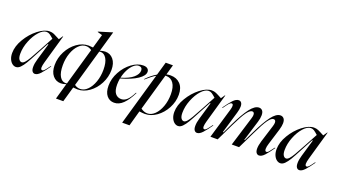

<svg xmlns="http://www.w3.org/2000/svg" viewBox="-75 -1416 3978 2267"><g transform="rotate(20 1914.0 -282.5)"><path d="M305 -283 395 -449Q364 -477 345 -489.5Q326 -502 304 -502Q260 -502 212 -449Q164 -396 131.5 -314Q99 -232 99 -153Q99 -107 113.5 -85.5Q128 -64 148 -64Q166 -64 186 -85.5Q206 -107 231.5 -150.5Q257 -194 305 -283ZM337 -520Q366 -520 391.5 -509Q417 -498 468 -470L501 -518H506L403 -157Q390 -111 390 -88Q390 -58 409 -58Q422 -58 437.5 -75Q453 -92 486 -138H495Q446 -68 409.5 -28Q373 12 341 12Q321 12 308 -5.5Q295 -23 295 -60Q295 -103 311 -156L374 -371H365L315 -278L283 -218Q237 -130 210.5 -85.5Q184 -41 157.5 -14.5Q131 12 102 12Q78 12 56 -5Q34 -22 20 -54Q6 -86 6 -129Q6 -215 60.5 -306.5Q115 -398 193.5 -459Q272 -520 337 -520Z M676 200 733 -1Q697 12 667 12Q605 12 565.5 -35.5Q526 -83 526 -167Q526 -257 568.5 -339Q611 -421 680.5 -470.5Q750 -520 826 -520Q841 -520 881 -516L931 -690L871 -707V-712L1043 -765H1044L970 -508Q1008 -520 1037 -520Q1098 -520 1137.5 -472.5Q1177 -425 1177 -341Q1177 -251 1134.5 -169Q1092 -87 1022.5 -37.5Q953 12 877 12Q861 12 823 8L768 200ZM719 -10Q725 -10 737 -12L871 -480Q836 -504 799 -504Q751 -504 709 -462.5Q667 -421 642 -351Q617 -281 617 -198Q617 -106 645.5 -58Q674 -10 719 -10ZM904 -4Q953 -4 995 -45.5Q1037 -87 1062 -157.5Q1087 -228 1087 -311Q1087 -402 1058 -450Q1029 -498 984 -498Q979 -498 967 -496L833 -28Q866 -4 904 -4Z M1513 -520Q1549 -520 1567 -504.5Q1585 -489 1585 -465Q1585 -417 1513.5 -368.5Q1442 -320 1305 -281Q1298 -237 1298 -203Q1298 -128 1325.5 -92.5Q1353 -57 1401 -57Q1439 -57 1472 -87Q1505 -117 1540 -187H1548Q1501 -90 1449 -39Q1397 12 1336 12Q1278 12 1242.5 -32Q1207 -76 1207 -155Q1207 -245 1253 -329.5Q1299 -414 1370.5 -467Q1442 -520 1513 -520ZM1509 -454Q1509 -476 1497 -487Q1485 -498 1464 -498Q1433 -498 1401 -470Q1369 -442 1344.5 -395Q1320 -348 1308 -292Q1410 -322 1459.5 -365.5Q1509 -409 1509 -454Z M1840 -641 1804 -514Q1830 -520 1856 -520Q1932 -520 1978 -472Q2024 -424 2024 -337Q2024 -249 1981 -168Q1938 -87 1868.5 -37.5Q1799 12 1723 12Q1698 12 1654 6L1600 200H1508L1697 -458Q1646 -428 1582 -370H1573Q1635 -436 1701 -474L1749 -641ZM1749 -4Q1798 -4 1840.5 -45.5Q1883 -87 1908.5 -157.5Q1934 -228 1934 -311Q1934 -401 1900.5 -448.5Q1867 -496 1809 -496H1798L1666 -34Q1705 -4 1749 -4Z M2342 -283 2432 -449Q2401 -477 2382 -489.5Q2363 -502 2341 -502Q2297 -502 2249 -449Q2201 -396 2168.5 -314Q2136 -232 2136 -153Q2136 -107 2150.5 -85.5Q2165 -64 2185 -64Q2203 -64 2223 -85.5Q2243 -107 2268.5 -150.5Q2294 -194 2342 -283ZM2374 -520Q2403 -520 2428.5 -509Q2454 -498 2505 -470L2538 -518H2543L2440 -157Q2427 -111 2427 -88Q2427 -58 2446 -58Q2459 -58 2474.5 -75Q2490 -92 2523 -138H2532Q2483 -68 2446.5 -28Q2410 12 2378 12Q2358 12 2345 -5.5Q2332 -23 2332 -60Q2332 -103 2348 -156L2411 -371H2402L2352 -278L2320 -218Q2274 -130 2247.5 -85.5Q2221 -41 2194.5 -14.5Q2168 12 2139 12Q2115 12 2093 -5Q2071 -22 2057 -54Q2043 -86 2043 -129Q2043 -215 2097.5 -306.5Q2152 -398 2230.5 -459Q2309 -520 2374 -520Z M2665 -429Q2665 -456 2647 -456Q2632 -456 2615 -437Q2598 -418 2564 -370H2555Q2607 -443 2643 -481.5Q2679 -520 2713 -520Q2733 -520 2745.5 -504Q2758 -488 2758 -456Q2758 -422 2744 -376L2663 -102H2672L2730 -224Q2799 -368 2857 -444Q2915 -520 2968 -520Q2994 -520 3010 -501.5Q3026 -483 3026 -444Q3026 -406 3011 -358L2932 -102H2940L2999 -223Q3069 -368 3126.5 -444Q3184 -520 3237 -520Q3263 -520 3279.5 -501Q3296 -482 3296 -443Q3296 -409 3281 -358L3219 -157Q3206 -117 3206 -89Q3206 -73 3211.5 -65.5Q3217 -58 3225 -58Q3239 -58 3253 -73.5Q3267 -89 3302 -138H3311Q3262 -67 3226 -27.5Q3190 12 3157 12Q3137 12 3123.5 -5.5Q3110 -23 3110 -59Q3110 -97 3127 -154L3194 -369Q3203 -398 3203 -415Q3203 -451 3175 -451Q3146 -451 3108.5 -398.5Q3071 -346 3009 -216L2904 0H2812L2925 -369Q2934 -398 2934 -415Q2934 -434 2926.5 -442.5Q2919 -451 2907 -451Q2878 -451 2839.5 -398Q2801 -345 2739 -216L2635 0H2544L2657 -383Q2665 -410 2665 -429Z M3627 -283 3717 -449Q3686 -477 3667 -489.5Q3648 -502 3626 -502Q3582 -502 3534 -449Q3486 -396 3453.5 -314Q3421 -232 3421 -153Q3421 -107 3435.5 -85.5Q3450 -64 3470 -64Q3488 -64 3508 -85.5Q3528 -107 3553.5 -150.5Q3579 -194 3627 -283ZM3659 -520Q3688 -520 3713.5 -509Q3739 -498 3790 -470L3823 -518H3828L3725 -157Q3712 -111 3712 -88Q3712 -58 3731 -58Q3744 -58 3759.5 -75Q3775 -92 3808 -138H3817Q3768 -68 3731.5 -28Q3695 12 3663 12Q3643 12 3630 -5.5Q3617 -23 3617 -60Q3617 -103 3633 -156L3696 -371H3687L3637 -278L3605 -218Q3559 -130 3532.5 -85.5Q3506 -41 3479.5 -14.5Q3453 12 3424 12Q3400 12 3378 -5Q3356 -22 3342 -54Q3328 -86 3328 -129Q3328 -215 3382.5 -306.5Q3437 -398 3515.5 -459Q3594 -520 3659 -520Z"/></g></svg>

Font: Nyght Serif Italic
Style: Regular
Weight: 400
Italic angle: -16°
Designer: Maksym Kobuzan
Version: Version 0.410